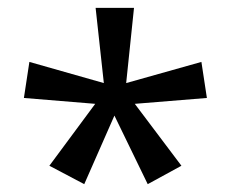

<svg xmlns="http://www.w3.org/2000/svg" viewBox="-20 -780 591 490"><path d="M302 -568 494 -622 508 -530 324 -515 443 -357 357 -310 272 -485 195 -310 106 -357 223 -515 41 -530 55 -622 245 -568 224 -760H322Z"/></svg>

Font: Noto Sans Adlam Unjoined New
Style: Regular
Weight: 400
Designer: Mark Jamra, Neil Patel
Foundry: JamraPatel LLC
Version: Version 3.000